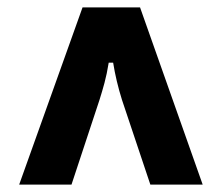

<svg xmlns="http://www.w3.org/2000/svg" viewBox="-20 -783 602 521"><path d="M32 -282 204 -763H360L530 -282H388L311 -512Q295 -563 287 -613H275Q270 -582 263.5 -558Q257 -534 250 -512L174 -282Z"/></svg>

Font: Open Sauce Sans ExtraBold
Style: Regular
Weight: 800
Designer: Alfredo Marco Pradil
Foundry: Creative Sauce Fz LLC
Version: Version 1.477